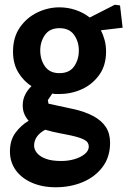

<svg xmlns="http://www.w3.org/2000/svg" viewBox="-20 -520 539 811"><path d="M215 271Q158 271 114 251.5Q70 232 46 198Q22 164 22 120Q22 72 45.5 40.5Q69 9 101 -10Q90 -22 83 -38Q76 -54 76 -75Q76 -100 86.5 -120.5Q97 -141 113 -156Q79 -178 57 -214.5Q35 -251 35 -302Q35 -362 63.5 -403.5Q92 -445 137 -467Q182 -489 231 -489Q266 -489 299 -478Q332 -467 359 -446L465 -500L487 -497L498 -403L406 -392Q416 -373 422 -350.5Q428 -328 428 -302Q428 -244 399.5 -204Q371 -164 326.5 -143.5Q282 -123 231 -123Q223 -123 215.5 -123Q208 -123 201 -125L182 -97L185 -82L287 -60Q338 -49 373.5 -30Q409 -11 427 16.5Q445 44 445 83Q445 143 413.5 185Q382 227 330 249Q278 271 215 271ZM239 160Q268 160 294 152.5Q320 145 337.5 131Q355 117 355 99Q355 81 338 71.5Q321 62 293.5 55.5Q266 49 233.5 43Q201 37 171 28Q147 41 135.5 58Q124 75 124 95Q124 111 136 126Q148 141 173 150.5Q198 160 239 160ZM231 -211Q273 -211 293 -239.5Q313 -268 313 -307Q313 -344 293 -372.5Q273 -401 231 -401Q190 -401 170 -372.5Q150 -344 150 -307Q150 -268 170 -239.5Q190 -211 231 -211Z"/></svg>

Font: Kreon SemiBold
Style: Regular
Weight: 600
Designer: Julia Petretta
Foundry: Julia Petretta and Eli Heuer
Version: Version 2.002